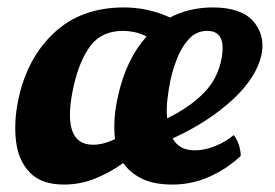

<svg xmlns="http://www.w3.org/2000/svg" viewBox="-20 -487 738 516"><path d="M152 9Q91 9 60 -23.5Q29 -56 23 -108Q17 -160 29 -218Q52 -330 125 -398.5Q198 -467 313 -467Q345 -467 375.5 -460.5Q406 -454 437 -440Q489 -467 552 -467Q628 -467 660.5 -430Q693 -393 683 -341Q670 -279 605 -219Q540 -159 444 -115Q452 -100 466.5 -91.5Q481 -83 504 -83Q530 -83 558.5 -94.5Q587 -106 608 -124Q626 -101 627 -68Q590 -33 542.5 -12Q495 9 444 9Q393 9 361 -7Q329 -23 311 -49Q277 -24 236.5 -7.5Q196 9 152 9ZM178 -256Q143 -98 230 -98Q257 -98 289 -113Q286 -139 288 -168.5Q290 -198 297 -228Q319 -328 374 -389Q356 -398 340 -401Q324 -404 311 -404Q254 -404 224 -365Q194 -326 178 -256ZM438 -271Q433 -247 430 -220.5Q427 -194 429 -169Q491 -199 529 -238.5Q567 -278 576 -333Q588 -404 537 -404Q509 -404 489.5 -384Q470 -364 457.5 -333.5Q445 -303 438 -271Z"/></svg>

Font: Vollkorn
Style: Bold Italic
Weight: 700
Italic angle: -11°
Designer: Friedrich Althausen
Foundry: Friedrich Althausen
Version: Version 5.000; ttfautohint (v1.8.3)